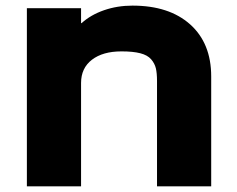

<svg xmlns="http://www.w3.org/2000/svg" viewBox="-20 -660 838 680"><path d="M728 -389.2V0H536.1V-373Q536.1 -400.9 532 -418.2Q527.8 -435.5 515.1 -450.2Q502.4 -464.8 476.8 -471.4Q451.2 -478 410.2 -478Q344.2 -478 305.7 -448.5Q267.1 -418.9 267.1 -366.2V0H75.2V-630.9H267.1V-578.1H269Q301.3 -607.4 348.4 -623.8Q395.5 -640.1 449.2 -640.1Q579.1 -640.1 653.6 -573.5Q728 -506.8 728 -389.2Z"/></svg>

Font: Sinkin Sans 800 Black
Style: Regular
Weight: 900
Designer: Keith Bates
Foundry: K-Type
Version: Sinkin Sans (version 1.0)  by Keith Bates   •   © 2014   www